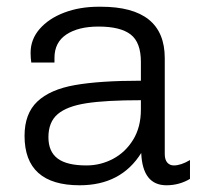

<svg xmlns="http://www.w3.org/2000/svg" viewBox="-20 -541 625 571"><path d="M470 -368V-83Q470 -66 477.5 -57.5Q485 -49 497 -49Q518 -49 545 -65V-9Q513 10 475 10Q404 10 400 -86Q340 10 217 10Q53 10 53 -137Q53 -203 91 -239Q129 -275 203 -288Q277 -301 399 -301V-357Q399 -415 368.5 -438.5Q338 -462 273 -462Q213 -462 177.5 -438.5Q142 -415 142 -369V-355H73Q71 -369 71 -384Q71 -424 98 -455Q125 -486 171 -503.5Q217 -521 274 -521H280Q470 -521 470 -368ZM124 -133Q124 -90 151.5 -69.5Q179 -49 237 -49Q279 -49 316 -68.5Q353 -88 376 -125.5Q399 -163 399 -215V-243Q295 -243 237 -234Q179 -225 151.5 -201.5Q124 -178 124 -133Z"/></svg>

Font: Chivo Light
Style: Regular
Weight: 300
Designer: Hector Gatti
Foundry: Omnibus-Type
Version: Version 1.007